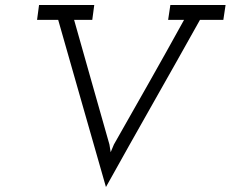

<svg xmlns="http://www.w3.org/2000/svg" viewBox="-20 -720 927 772"><path d="M137 -700H359L351 -640H278Q314 -514 349 -389Q384 -264 420 -139L425 -108L438 -139Q509 -264 579.5 -388.5Q650 -513 720 -640H656L665 -700H887L878 -640H784Q689 -470 594.5 -303.5Q500 -137 406 32Q358 -137 310 -303.5Q262 -470 214 -640H129Z"/></svg>

Font: Josefin Slab SemiBold
Style: Italic
Weight: 600
Italic angle: -12°
Designer: Santiago Orozco
Foundry: Typemade
Version: Version 2.000